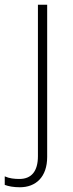

<svg xmlns="http://www.w3.org/2000/svg" viewBox="-71 -550 308 810"><path d="M13 240C80 240 128 197 128 112V-530H89V109C89 172 62 205 11 205C-10 205 -31 203 -51 194V230C-35 236 -14 240 13 240Z"/></svg>

Font: Noto Sans Tamil ExtraLight
Style: Regular
Weight: 200
Designer: Jelle Bosma - Monotype Design Team
Foundry: Monotype Imaging Inc.
Version: Version 2.004